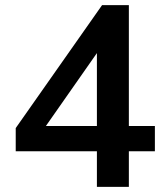

<svg xmlns="http://www.w3.org/2000/svg" viewBox="-20 -725 640 745"><path d="M356 0V-138H41V-228L376 -705H480V-236H581V-138H480V0ZM356 -236V-519L158 -236Z"/></svg>

Font: MulishBold
Style: Bold
Weight: 700
Designer: Vernon Adams
Foundry: Vernon Adams
Version: Version 3.602; ttfautohint (v1.8.3)